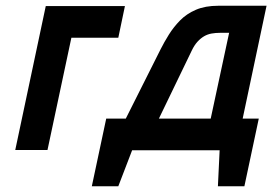

<svg xmlns="http://www.w3.org/2000/svg" viewBox="-20 -521 946 667"><path d="M139 -500 33 0H145L228 -390H391L414 -500Z M823 -109 906 -501H738Q693 -501 660.5 -487Q628 -473 605.5 -450Q583 -427 566.5 -400.5Q550 -374 538 -350L417 -109H349L299 126H391L439 1H743L737 126H829L879 -109ZM532 -109 646 -345Q655 -364 666 -376Q677 -388 689 -395Q701 -402 715 -404.5Q729 -407 745 -407H776L712 -109Z"/></svg>

Font: Advent Pro
Style: Italic
Weight: 400
Italic angle: -12°
Designer: VivaRado, Andreas Kalpakidis
Foundry: VivaRado, Andreas Kalpakidis
Version: Version 3.000